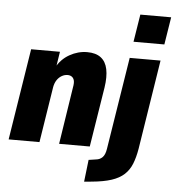

<svg xmlns="http://www.w3.org/2000/svg" viewBox="-61 -793 950 1042"><g transform="rotate(5 414.5 -272.0)"><path d="M8 0 87 -498H244L230 -408H224Q250 -457 296 -483Q342 -509 392 -509Q439 -509 466.5 -488Q494 -467 502.5 -426Q511 -385 502 -326L450 0H283L331 -310Q336 -336 332.5 -349.5Q329 -363 319.5 -369.5Q310 -376 297 -376Q280 -376 264.5 -367Q249 -358 238.5 -342Q228 -326 224 -304L176 0ZM637 -587 661 -737H829L805 -587ZM436 193 450 73 490 67Q511 65 525 51Q539 37 544 5L624 -498H792L715 -10Q707 37 693 72Q679 107 653 131Q627 155 584.5 169Q542 183 477 189Z"/></g></svg>

Font: Nunito Sans 10pt Condensed Black
Style: Italic
Weight: 900
Width: 3
Italic angle: -9°
Designer: Vernon Adams
Foundry: Vernon Adams
Version: Version 3.101;gftools[0.9.27]